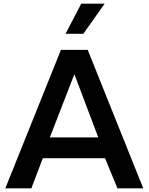

<svg xmlns="http://www.w3.org/2000/svg" viewBox="-20 -1020 806 1040"><path d="M431.2 -836.9H335L419.9 -1000H546.9ZM548.8 -163.1H211.9L149.9 0H8.8L310.1 -750H455.1L755.9 0H616.2ZM512.2 -275.9 382.8 -618.2 250 -275.9Z"/></svg>

Font: Oakes Grotesk
Style: SemiBold
Weight: 600
Designer: Samuel Oakes
Foundry: Samuel Oakes
Version: Version 1.0 | wf-rip DC20170320